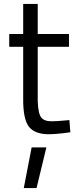

<svg xmlns="http://www.w3.org/2000/svg" viewBox="-20 -673 391 977"><path d="M331 -500H172V-653H98V-500H27V-435H98V-172Q97 -66 128 -27Q160 12 236 10Q265 9 300 5Q335 1 338 0L333 -62Q330 -62 299 -59Q268 -56 244 -56Q197 -55 184 -85Q170 -116 172 -196V-435H331ZM216 77 166 284H101L141 77Z"/></svg>

Font: RazerF5
Style: Regular
Weight: 400
Foundry: Razer Inc.
Version: Version 2